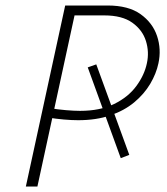

<svg xmlns="http://www.w3.org/2000/svg" viewBox="-20 -678 607 698"><path d="M264 -241Q241 -241 212 -243.5Q183 -246 153 -251L160 -285Q190 -280 220 -277.5Q250 -275 271 -275Q344 -275 395 -300Q446 -325 475.5 -365Q505 -405 514 -448Q523 -489 510.5 -529Q498 -569 461 -595.5Q424 -622 359 -622H251L116 0H74L217 -658H371Q447 -658 491 -626.5Q535 -595 551 -547Q567 -499 556 -448Q548 -410 526 -373Q504 -336 468 -306Q432 -276 381 -258.5Q330 -241 264 -241ZM299 -433 330 -444 450 -115 419 -103Z"/></svg>

Font: Ysabeau ExtraLight
Style: Italic
Weight: 250
Italic angle: -12°
Version: Version 2.000;gftools[0.9.27.dev2+g8671c4b]